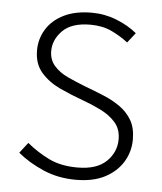

<svg xmlns="http://www.w3.org/2000/svg" viewBox="-45 -583 537 636"><g transform="rotate(5 223.5 -265.0)"><path d="M230 13Q171 13 121.5 -8.5Q72 -30 36 -60L63 -95Q97 -67 136.5 -47.5Q176 -28 232 -28Q296 -28 328 -59Q360 -90 360 -133Q360 -167 340.5 -189Q321 -211 290.5 -226Q260 -241 229 -252Q190 -266 152.5 -283.5Q115 -301 90 -329.5Q65 -358 65 -403Q65 -441 84.5 -473Q104 -505 142 -524Q180 -543 235 -543Q278 -543 317.5 -527.5Q357 -512 386 -488L360 -455Q334 -475 304 -489Q274 -503 234 -503Q172 -503 142 -473Q112 -443 112 -405Q112 -376 129.5 -356Q147 -336 175 -323Q203 -310 234 -298Q266 -286 296.5 -273.5Q327 -261 352 -243.5Q377 -226 392 -200.5Q407 -175 407 -136Q407 -96 386.5 -62Q366 -28 327 -7.5Q288 13 230 13Z"/></g></svg>

Font: Noto Sans SC Thin ExtraLight
Style: Regular
Weight: 250
Version: Version 2.004-H2;hotconv 1.0.118;makeotfexe 2.5.65603